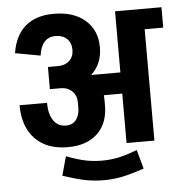

<svg xmlns="http://www.w3.org/2000/svg" viewBox="-57 -721 891 948"><g transform="rotate(-5 388.5 -247.0)"><path d="M777 -552H685V0H547V-245H456L457 -222V-195Q457 -106 404 -55.5Q351 -5 257 -5H256Q153 -5 95 -65Q37 -125 37 -232H173Q173 -176 195 -144Q217 -112 257 -112Q289 -112 307 -134.5Q325 -157 325 -196V-221Q325 -255 303 -276.5Q281 -298 246 -298H244H193V-408H243Q278 -408 299.5 -428Q321 -448 321 -482Q321 -516 300 -536.5Q279 -557 244 -557Q208 -557 187.5 -533.5Q167 -510 162 -467L37 -490Q51 -578 103.5 -622.5Q156 -667 243 -667H244Q343 -667 400 -617Q457 -567 457 -483V-482Q457 -400 402 -350H547V-653H777ZM620 133Q551 156 508.5 164.5Q466 173 419 173Q372 173 329 164.5Q286 156 217 133L243 39Q302 61 340 68.5Q378 76 419 76Q459 76 497 68.5Q535 61 594 39Z"/></g></svg>

Font: Akshar SemiBold
Style: Regular
Weight: 600
Designer: Tall Chai
Foundry: Tall Chai
Version: Version 1.000